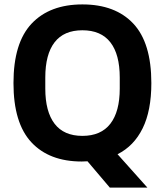

<svg xmlns="http://www.w3.org/2000/svg" viewBox="-20 -719 746 869"><path d="M477 130 376 11Q363 12 350 12Q203 12 122 -75Q41 -162 41 -343Q41 -525 123 -612Q205 -699 353 -699Q502 -699 583.5 -612Q665 -525 665 -343Q665 -218 625.5 -138Q586 -58 512 -21L647 130ZM353 -104Q437 -104 479.5 -159Q522 -214 522 -318V-368Q522 -473 479.5 -527.5Q437 -582 353 -582Q269 -582 227 -527.5Q185 -473 185 -368V-318Q185 -214 227 -159Q269 -104 353 -104Z"/></svg>

Font: Archivo SemiCondensed
Style: Bold
Weight: 680
Width: 4
Designer: Hector Gatti
Foundry: Omnibus-Type
Version: Version 2.001; ttfautohint (v1.8.3)